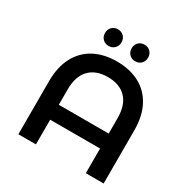

<svg xmlns="http://www.w3.org/2000/svg" viewBox="-198 -1051 1172 1213"><g transform="rotate(30 388.5 -444.5)"><path d="M724 -388V0H594V-180H230V0H102V-388Q102 -491 140.5 -563.5Q179 -636 249 -673Q319 -710 413 -710Q507 -710 577 -673Q647 -636 685.5 -563.5Q724 -491 724 -388ZM594 -289V-400Q594 -497 546 -546.5Q498 -596 412 -596Q326 -596 278 -546.5Q230 -497 230 -400V-289ZM256 -828Q256 -855 273 -872Q290 -889 316 -889Q342 -889 359 -872Q376 -855 376 -828Q376 -802 359 -785Q342 -768 316 -768Q290 -768 273 -785Q256 -802 256 -828ZM450 -828Q450 -855 467 -872Q484 -889 510 -889Q536 -889 553 -872Q570 -855 570 -828Q570 -802 553 -785Q536 -768 510 -768Q484 -768 467 -785Q450 -802 450 -828Z"/></g></svg>

Font: mBank SemiBold
Style: Regular
Weight: 600
Designer: Julieta Ulanovsky
Foundry: Julieta Ulanovsky
Version: Version 7.200